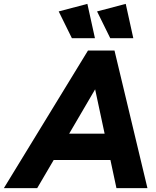

<svg xmlns="http://www.w3.org/2000/svg" viewBox="-89 -971 806 991"><path d="M-69 0 365 -710H502L672 0H512L481 -145H188L103 0ZM268 -281H451L402 -510ZM480 -774 412 -912 560 -951 599 -774ZM282 -774 214 -912 362 -951 401 -774Z"/></svg>

Font: Livvic
Style: Bold Italic
Weight: 700
Italic angle: -10°
Designer: Jacques Le Bailly, Baron von Fonthausen
Version: Version 1.001; ttfautohint (v1.8.2)